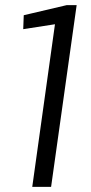

<svg xmlns="http://www.w3.org/2000/svg" viewBox="-20 -724 351 744"><path d="M178 0H105L199 -673L225 -635L70 -611L72 -665L238 -704H277Z"/></svg>

Font: Pathway Extreme SemiCondensed Light
Style: Italic
Weight: 300
Width: 4
Italic angle: -8°
Version: Version 1.001;gftools[0.9.26]